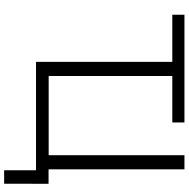

<svg xmlns="http://www.w3.org/2000/svg" viewBox="-12 -756 924 941"><g transform="rotate(90 450.5 -286.0)"><path d="M52.7 -668V-727.5H580.6V-668H353V-62H741.2V-727.5H810.5V-61.5H881.3L880.9 156.2H814.9V0H283.7V-668Z"/></g></svg>

Font: Inter Light
Style: Regular
Weight: 300
Designer: Rasmus Andersson
Foundry: rsms
Version: Version 4.000;git-a52131595